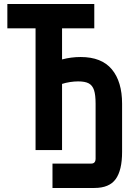

<svg xmlns="http://www.w3.org/2000/svg" viewBox="-20 -745 640 953"><path d="M240.5 67H432Q444 67 449.2 60.5Q454.5 54 454.5 44.5V-230Q454.5 -274 446.8 -297.5Q439 -321 420.8 -331Q402.5 -341 368 -341Q349 -341 327.8 -337.8Q306.5 -334.5 288 -328.5V0H156.5V-604.5H16.5V-725H448V-604.5H288V-450Q333 -462 380.5 -462Q484 -462 535 -401Q586 -340 586 -230V9.5Q586 100 554.2 144Q522.5 188 448.5 188H240.5Z"/></svg>

Font: JuliaMono Black
Style: Regular
Weight: 900
Monospace: yes
Designer: cormullion
Foundry: corm
Version: Version 0.054; ttfautohint (v1.8.4)